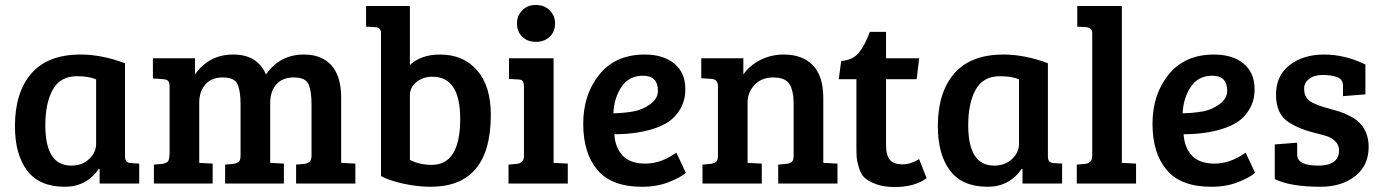

<svg xmlns="http://www.w3.org/2000/svg" viewBox="-20 -737 5546 771"><path d="M482 -483V-111Q482 -95 487.5 -89Q493 -83 507 -82L539 -80V0H380V-58L377 -59Q327 13 240 13Q138 13 89 -52Q40 -117 40 -230Q40 -366 106 -442Q172 -518 304 -518Q389 -518 482 -483ZM366 -159V-418Q338 -431 289 -431Q222 -431 192 -377Q162 -323 162 -234Q162 -72 266 -72Q310 -72 338 -98.5Q366 -125 366 -159Z M594 -422V-503H763V-438Q819 -518 916.5 -518Q1014 -518 1048 -438Q1104 -518 1200 -518Q1272 -518 1311 -474.5Q1350 -431 1350 -344V-83L1407 -80V0H1169V-76L1202 -79Q1217 -81 1223.5 -87.5Q1230 -94 1231 -111V-318Q1231 -373 1218.5 -399.5Q1206 -426 1160 -426Q1114 -426 1089.5 -398Q1065 -370 1065 -323V-83L1120 -80V0H884V-76L917 -79Q932 -81 939 -87.5Q946 -94 946 -112V-318Q946 -373 933.5 -399.5Q921 -426 874.5 -426Q828 -426 804 -397Q780 -368 780 -325V-83L834 -80V0H598V-76L631 -79Q646 -81 653 -87.5Q660 -94 660 -112H661V-388Q661 -405 655.5 -411.5Q650 -418 636 -419Z M1510 -30V-604Q1510 -627 1485 -628L1450 -630V-713H1626V-476Q1671 -518 1747 -518Q1841 -518 1896 -454.5Q1951 -391 1951 -276Q1951 13 1709 13Q1657 13 1599.5 0.5Q1542 -12 1510 -30ZM1626 -354V-95Q1664 -75 1714 -75Q1828 -75 1828 -260Q1828 -429 1716 -429Q1680 -429 1653 -408Q1626 -387 1626 -354Z M2203 -503V-83L2260 -80V0H2022V-76L2055 -79Q2084 -82 2084 -111V-389Q2084 -406 2078.5 -412Q2073 -418 2059 -418L2024 -420V-503ZM2077 -589.5Q2056 -610 2056 -642Q2056 -674 2077 -695.5Q2098 -717 2132 -717Q2166 -717 2187.5 -695.5Q2209 -674 2209 -642Q2209 -610 2187.5 -589.5Q2166 -569 2132 -569Q2098 -569 2077 -589.5Z M2569 -518Q2644 -518 2688 -481.5Q2732 -445 2732 -379Q2732 -335 2713 -301.5Q2694 -268 2666 -249Q2638 -230 2598 -218Q2531 -198 2447 -198Q2450 -145 2480 -112.5Q2510 -80 2572 -80Q2634 -80 2696 -124L2734 -43Q2714 -25 2666.5 -6Q2619 13 2558 13Q2436 13 2379 -54.5Q2322 -122 2322 -240Q2322 -358 2387 -438Q2452 -518 2569 -518ZM2622 -372Q2622 -433 2562 -433Q2506 -433 2476 -388.5Q2446 -344 2443 -282Q2487 -283 2523.5 -289.5Q2560 -296 2591 -318.5Q2622 -341 2622 -372Z M2796 -423V-503H2965V-438Q2991 -475 3034 -496.5Q3077 -518 3127 -518Q3203 -518 3244.5 -474.5Q3286 -431 3286 -344V-83L3343 -80V0H3105V-76L3138 -79Q3153 -81 3160 -87.5Q3167 -94 3167 -112V-318Q3167 -373 3150 -399.5Q3133 -426 3085.5 -426Q3038 -426 3010 -396Q2982 -366 2982 -325V-83L3039 -80V0H2801V-76L2834 -79Q2849 -81 2856 -87.5Q2863 -94 2863 -112V-389Q2863 -419 2838 -420Z M3473 -609H3538V-503H3671L3661 -419H3538V-156Q3538 -112 3554 -94.5Q3570 -77 3603.5 -77Q3637 -77 3671 -98L3701 -21Q3651 14 3574 14Q3529 14 3498 2.5Q3467 -9 3452 -23Q3437 -37 3429 -64Q3421 -91 3420 -106.5Q3419 -122 3419 -152V-419H3348L3358 -492Q3405 -496 3429 -525.5Q3453 -555 3473 -609Z M4188 -483V-111Q4188 -95 4193.5 -89Q4199 -83 4213 -82L4245 -80V0H4086V-58L4083 -59Q4033 13 3946 13Q3844 13 3795 -52Q3746 -117 3746 -230Q3746 -366 3812 -442Q3878 -518 4010 -518Q4095 -518 4188 -483ZM4072 -159V-418Q4044 -431 3995 -431Q3928 -431 3898 -377Q3868 -323 3868 -234Q3868 -72 3972 -72Q4016 -72 4044 -98.5Q4072 -125 4072 -159Z M4485 -713V-83L4542 -80V0H4304V-76L4337 -79Q4366 -82 4366 -111V-604Q4366 -626 4341 -628L4306 -630V-713Z M4855 -518Q4930 -518 4974 -481.5Q5018 -445 5018 -379Q5018 -335 4999 -301.5Q4980 -268 4952 -249Q4924 -230 4884 -218Q4817 -198 4733 -198Q4736 -145 4766 -112.5Q4796 -80 4858 -80Q4920 -80 4982 -124L5020 -43Q5000 -25 4952.5 -6Q4905 13 4844 13Q4722 13 4665 -54.5Q4608 -122 4608 -240Q4608 -358 4673 -438Q4738 -518 4855 -518ZM4908 -372Q4908 -433 4848 -433Q4792 -433 4762 -388.5Q4732 -344 4729 -282Q4773 -283 4809.5 -289.5Q4846 -296 4877 -318.5Q4908 -341 4908 -372Z M5350 -427Q5326 -436 5292 -436Q5258 -436 5237.5 -420.5Q5217 -405 5217 -382.5Q5217 -360 5224.5 -347.5Q5232 -335 5248 -326Q5273 -313 5308 -303.5Q5343 -294 5360 -288.5Q5377 -283 5402.5 -270Q5428 -257 5441 -242Q5476 -205 5476 -147Q5476 -72 5421.5 -29.5Q5367 13 5283 13Q5161 13 5099 -18V-157L5189 -164V-116Q5189 -72 5273 -72Q5357 -72 5357 -133Q5357 -155 5342.5 -169Q5328 -183 5314 -188Q5300 -193 5280.5 -198Q5261 -203 5242.5 -208Q5224 -213 5202.5 -221.5Q5181 -230 5155 -246Q5104 -279 5104 -356.5Q5104 -434 5159 -476Q5214 -518 5297.5 -518Q5381 -518 5463 -478V-358L5373 -351V-393Q5373 -418 5350 -427Z"/></svg>

Font: Bree Serif
Style: Regular
Weight: 400
Designer: Veronika Burian, Jos Scaglione
Foundry: TypeTogether
Version: Version 1.001